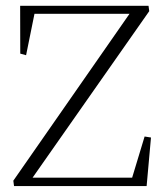

<svg xmlns="http://www.w3.org/2000/svg" viewBox="-20 -627 556 647"><path d="M27.3 0H474.1L488.8 -163.6L467.3 -167L425.3 -28.3H89.8L482.9 -589.4L480.5 -607.4H47.9L48.3 -446.3L67.9 -440.9L96.2 -580.6H416.5L24.9 -18.1Z"/></svg>

Font: Neuton ExtraLight
Style: Regular
Weight: 275
Designer: Brian M Zick
Foundry: Brian M Zick
Version: Version 1.560